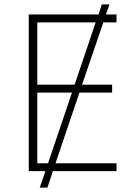

<svg xmlns="http://www.w3.org/2000/svg" viewBox="-20 -780 640 875"><path d="M111 0H187L161 75H196L221 0H511V-36H233L342 -358H491V-394H354L451 -678H511V-714H463L479 -760H444L429 -714H111ZM150 -394V-678H416L320 -394ZM150 -36V-358H308L199 -36Z"/></svg>

Font: Noto Sans Mono ExtraLight
Style: Regular
Weight: 200
Designer: Monotype Design Team
Foundry: Monotype Imaging Inc.
Version: Version 2.014